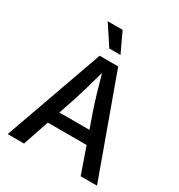

<svg xmlns="http://www.w3.org/2000/svg" viewBox="-216 -1085 1141 1227"><g transform="rotate(30 354.5 -472.0)"><path d="M24.9 0 283.7 -727.5H420.4L684.1 0H563.5L496.6 -191.9H210.4L145.5 0ZM242.2 -284.7H463.9L421.9 -404.8Q407.2 -448.2 390.1 -505.6Q373 -563 351.6 -640.1Q330.1 -562 313.2 -504.2Q296.4 -446.3 282.7 -404.8ZM314 -798.3 217.8 -944.3H328.1L396.5 -798.3Z"/></g></svg>

Font: Inter Medium
Style: Regular
Weight: 500
Designer: Rasmus Andersson
Foundry: rsms
Version: Version 4.001;git-9221beed3